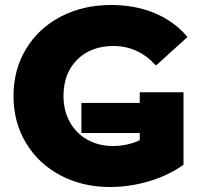

<svg xmlns="http://www.w3.org/2000/svg" viewBox="-20 -734 854 768"><path d="M539 -365H714V-75Q654 -32 576 -9Q498 14 420 14Q310 14 222 -32.5Q134 -79 84 -162Q34 -245 34 -350Q34 -455 84 -538Q134 -621 223 -667.5Q312 -714 424 -714Q522 -714 600 -681Q678 -648 730 -586L604 -472Q533 -550 434 -550Q344 -550 289 -495.5Q234 -441 234 -350Q234 -292 259 -246.5Q284 -201 329 -175.5Q374 -150 432 -150Q489 -150 539 -173ZM305.6 -322.2H711.4V-201.9H305.6Z"/></svg>

Font: Idrija
Style: Regular
Weight: 800
Designer: Julieta Ulanovsky
Foundry: Julieta Ulanovsky
Version: Version 7.200